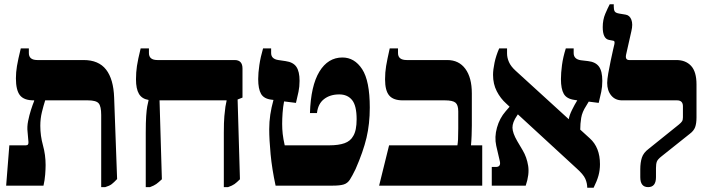

<svg xmlns="http://www.w3.org/2000/svg" viewBox="-20 -875 3333 905"><path d="M9 0 24 -190H102Q116 -190 114 -207L110 -253Q107 -277 112.5 -304.5Q118 -332 126 -357Q134 -382 141 -399V-402H138Q93 -402 74 -426Q55 -450 55 -506Q55 -534 60 -564Q65 -594 78 -647H116V-625Q116 -592 156 -592H374Q445 -592 480 -547Q515 -502 518 -415L532 -31Q517 -15 506.5 -7Q496 1 476 7H457V-333Q457 -374 445 -388Q433 -402 394 -402H193Q185 -377 177.5 -346.5Q170 -316 170 -282Q170 -235 182.5 -190Q195 -145 195 -97Q195 -79 193 -52.5Q191 -26 185 0Z M667 7V-249Q667 -299 669 -328Q671 -357 674 -373.5Q677 -390 680 -401V-404Q649 -409 635 -432.5Q621 -456 621 -501Q621 -534 625.5 -564Q630 -594 643 -647H682V-625Q682 -592 722 -592H1086Q1123 -592 1123 -552V-415L1100 -406L1111 -30Q1096 -15 1085.5 -7.5Q1075 0 1055 7H1035V-249Q1035 -299 1037.5 -327.5Q1040 -356 1042.5 -372Q1045 -388 1048 -400V-402H732L743 -30Q727 -15 716.5 -7.5Q706 0 687 7Z M1279 0Q1262 -79 1255.5 -148Q1249 -217 1249 -266Q1249 -301 1254 -334.5Q1259 -368 1269 -404L1261 -405Q1224 -409 1210.5 -432.5Q1197 -456 1197 -502Q1197 -531 1202.5 -568.5Q1208 -606 1220 -647H1258V-625Q1258 -597 1292 -592L1326 -587Q1362 -582 1377 -560Q1392 -538 1392 -494Q1392 -466 1387 -442.5Q1382 -419 1375 -390L1319 -397Q1314 -371 1312 -343Q1310 -315 1310 -291Q1310 -267 1312.5 -244Q1315 -221 1322 -190H1532Q1576 -190 1604 -200Q1632 -210 1645 -234Q1661 -260 1661 -313Q1661 -377 1639.5 -403.5Q1618 -430 1579 -430Q1536 -430 1507.5 -408Q1479 -386 1474 -342H1441Q1445 -471 1485.5 -537.5Q1526 -604 1594 -604Q1651 -604 1687 -549Q1723 -494 1723 -368Q1723 -291 1707.5 -225.5Q1692 -160 1656 -78Q1640 -45 1629 -28Q1618 -11 1600 -5.5Q1582 0 1549 0Z M1767 0 1814 -190H2136Q2138 -201 2139 -218Q2140 -235 2140 -270V-350Q2140 -380 2127 -391Q2114 -402 2077 -402H1878Q1834 -402 1814.5 -425Q1795 -448 1795 -501Q1795 -534 1800 -564Q1805 -594 1817 -647H1856V-625Q1856 -592 1897 -592H2088Q2143 -592 2173.5 -550.5Q2204 -509 2204 -435V-283Q2204 -264 2203 -237Q2202 -210 2200 -190H2253V0Z M2298 0V-88H2317Q2342 -88 2336 -115L2319 -188Q2310 -229 2322.5 -273.5Q2335 -318 2363 -350L2382 -372L2366 -387Q2339 -411 2321.5 -445Q2304 -479 2304 -522Q2304 -546 2311 -579.5Q2318 -613 2333 -647H2370V-623Q2370 -603 2379 -582.5Q2388 -562 2410 -542L2661 -313Q2663 -330 2676 -356.5Q2689 -383 2701 -402L2688 -404Q2651 -409 2637.5 -432.5Q2624 -456 2624 -502Q2624 -531 2629 -568.5Q2634 -606 2647 -647H2684V-625Q2684 -596 2718 -591L2752 -587Q2787 -583 2803 -561.5Q2819 -540 2819 -494Q2819 -466 2814 -442Q2809 -418 2802 -390L2755 -396L2743 -376Q2724 -347 2719.5 -319.5Q2715 -292 2715 -264L2760 -223Q2808 -180 2808 -101Q2808 -73 2801 -47.5Q2794 -22 2778 10H2748Q2748 -11 2739 -32Q2730 -53 2696 -83L2421 -336L2417 -330Q2395 -298 2395.5 -273Q2396 -248 2418 -210L2444 -166Q2463 -134 2469.5 -93.5Q2476 -53 2458 0Z M3035 7Q2998 7 2998 -40V-77Q2998 -109 3005.5 -132Q3013 -155 3037 -173L3180 -288Q3191 -297 3195 -303.5Q3199 -310 3199 -322V-374Q3199 -402 3171 -402H2912Q2880 -402 2861 -425Q2842 -448 2842 -484Q2842 -500 2847 -529Q2852 -558 2858.5 -588.5Q2865 -619 2870 -641.5Q2875 -664 2876 -667Q2879 -682 2871 -683L2850 -687Q2821 -693 2821 -747Q2821 -782 2833 -810Q2845 -838 2854 -855H2873V-844Q2873 -830 2877 -822Q2881 -814 2899 -811L2929 -806Q2948 -803 2956 -782Q2964 -761 2956 -728L2931 -617Q2926 -592 2946 -592H3168Q3212 -592 3237.5 -564.5Q3263 -537 3263 -477V-322Q3263 -293 3256.5 -275.5Q3250 -258 3231 -244L3098 -138Q3080 -124 3076 -113Q3072 -102 3072 -83V-40Q3072 7 3035 7Z"/></svg>

Font: Noto Serif Hebrew SemiCondensed Black
Style: Regular
Weight: 900
Width: 4
Designer: Monotype Design Team
Foundry: Monotype Imaging Inc.
Version: Version 2.004; ttfautohint (v1.8.4.7-5d5b)